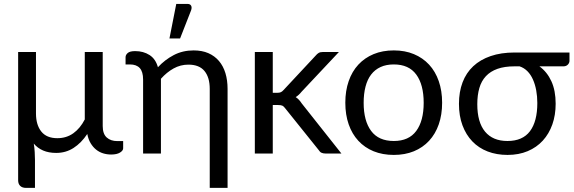

<svg xmlns="http://www.w3.org/2000/svg" viewBox="-20 -766 2866 958"><path d="M594.5 -62V-26Q594.5 -14.5 578.8 -4.8Q563 5 534.5 5Q513.5 5 494.2 -1Q475 -7 459.2 -19.8Q443.5 -32.5 432 -51.8Q420.5 -71 415.5 -97.5Q385.5 -52.5 347 -27.8Q308.5 -3 260.5 -3Q223 -3 195.2 -15Q167.5 -27 148.5 -49.5Q152 -28.5 153.2 -7.2Q154.5 14 154.5 32V171.5H110Q91 171.5 80.8 161.5Q70.5 151.5 70.5 133.5V-506.5H159.5V-200Q159.5 -143 186 -109.8Q212.5 -76.5 266 -76.5Q311.5 -76.5 345.8 -101Q380 -125.5 403 -170V-506.5H492.5V-137Q492.5 -98 512.5 -80Q532.5 -62 565.5 -62Z M606.5 -480.5Q606.5 -492 617.2 -501.5Q628 -511 654.5 -511Q695.5 -511 726 -491.5Q756.5 -472 768 -430.5Q802.5 -468 847 -491.2Q891.5 -514.5 946 -514.5Q988 -514.5 1019.5 -500.8Q1051 -487 1072.5 -461.8Q1094 -436.5 1104.8 -401Q1115.5 -365.5 1115.5 -322.5V171.5H1026.5V-322.5Q1026.5 -380 1000.2 -411.8Q974 -443.5 920 -443.5Q880.5 -443.5 846.2 -424.5Q812 -405.5 783 -373V0H694V-369Q694 -408 677.5 -426.2Q661 -444.5 628 -444.5H606.5ZM825.5 -574 859.5 -746.5H915Q928.5 -746.5 933.5 -737.8Q938.5 -729 933.5 -714.5L878.5 -574Z M1341 -506.5V-303H1364Q1374 -303 1380.8 -305.8Q1387.5 -308.5 1395 -317L1555 -488.5Q1562 -497 1569.8 -501.8Q1577.5 -506.5 1590.5 -506.5H1671L1484.5 -308Q1471 -291 1455.5 -281.5Q1464.5 -275.5 1471.8 -267.8Q1479 -260 1485.5 -250L1683.5 0H1604Q1592.5 0 1584.2 -3.8Q1576 -7.5 1570 -17.5L1403.5 -225Q1396 -235.5 1388.8 -238.8Q1381.5 -242 1366.5 -242H1341V0H1251.5V-506.5Z M1945 -514.5Q2000.5 -514.5 2045 -496Q2089.5 -477.5 2121 -443.5Q2152.5 -409.5 2169.2 -361.2Q2186 -313 2186 -253.5Q2186 -193.5 2169.2 -145.5Q2152.5 -97.5 2121 -63.5Q2089.5 -29.5 2045 -11.2Q2000.5 7 1945 7Q1889 7 1844.2 -11.2Q1799.5 -29.5 1768 -63.5Q1736.5 -97.5 1719.8 -145.5Q1703 -193.5 1703 -253.5Q1703 -313 1719.8 -361.2Q1736.5 -409.5 1768 -443.5Q1799.5 -477.5 1844.2 -496Q1889 -514.5 1945 -514.5ZM1945 -62.5Q2020 -62.5 2057 -112.8Q2094 -163 2094 -253Q2094 -343.5 2057 -394Q2020 -444.5 1945 -444.5Q1907 -444.5 1878.8 -431.5Q1850.5 -418.5 1831.8 -394Q1813 -369.5 1803.8 -333.8Q1794.5 -298 1794.5 -253Q1794.5 -163 1831.8 -112.8Q1869 -62.5 1945 -62.5Z M2547 -435Q2497.5 -435 2462.2 -422.5Q2427 -410 2404.5 -386Q2382 -362 2371.8 -326.8Q2361.5 -291.5 2361.5 -246Q2361.5 -156 2400.2 -109.2Q2439 -62.5 2512 -62.5Q2587.5 -62.5 2624.2 -111.2Q2661 -160 2661 -252Q2661 -285 2655.5 -315Q2650 -345 2639.2 -369.2Q2628.5 -393.5 2611.8 -410.5Q2595 -427.5 2572.5 -435ZM2821.5 -504V-462Q2821.5 -457.5 2819.5 -452.8Q2817.5 -448 2813.8 -444Q2810 -440 2804.5 -437.5Q2799 -435 2792 -435H2671.5Q2710 -407 2731.2 -360.5Q2752.5 -314 2752.5 -248.5Q2752.5 -192 2736 -145.2Q2719.5 -98.5 2688.5 -64.5Q2657.5 -30.5 2613 -11.8Q2568.5 7 2512.5 7Q2458 7 2413.2 -10.2Q2368.5 -27.5 2336.8 -60.5Q2305 -93.5 2287.5 -140.8Q2270 -188 2270 -248Q2270 -307.5 2288 -355Q2306 -402.5 2341.2 -435.5Q2376.5 -468.5 2428.2 -486.2Q2480 -504 2547 -504Z"/></svg>

Font: Lato
Style: Regular
Weight: 400
Designer: Lukasz Dziedzic with Adam Twardoch and Botio Nikoltchev
Foundry: tyPoland Lukasz Dziedzic
Version: Version 2.015; 2015-08-06; http://www.latofonts.com/